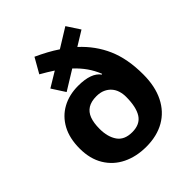

<svg xmlns="http://www.w3.org/2000/svg" viewBox="-212 -899 1042 1042"><g transform="rotate(-45 309.5 -377.5)"><path d="M224 -765Q259 -749 290.5 -732Q322 -715 350 -696L460 -764L509 -689L426 -638Q499 -571 536.5 -485Q574 -399 574 -280Q574 -188 541.5 -123Q509 -58 449.5 -24Q390 10 308 10Q232 10 172.5 -19Q113 -48 79 -104Q45 -160 45 -239Q45 -318 75 -373Q105 -428 158 -457Q211 -486 280 -486Q330 -486 363.5 -474Q397 -462 414 -438L418 -440Q402 -480 379 -512.5Q356 -545 324 -575L212 -506L163 -582L249 -634Q232 -645 213.5 -656.5Q195 -668 175 -679ZM310 -376Q270 -376 245 -360.5Q220 -345 208.5 -314.5Q197 -284 197 -238Q197 -177 223.5 -138.5Q250 -100 310 -100Q370 -100 396 -140.5Q422 -181 422 -260Q422 -283 415.5 -304Q409 -325 395 -341Q381 -357 360 -366.5Q339 -376 310 -376Z"/></g></svg>

Font: Noto Sans Cham
Style: Regular
Weight: 400
Designer: Monotype Design Team
Foundry: Monotype Imaging Inc.
Version: Version 2.002